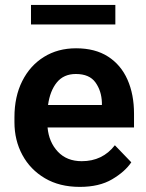

<svg xmlns="http://www.w3.org/2000/svg" viewBox="-20 -729 578 759"><path d="M295.4 9.8Q215.3 9.8 157.5 -24.4Q99.6 -58.6 68.4 -116.5Q37.1 -174.3 37.1 -246.1V-265.6Q37.1 -347.2 67.9 -408.4Q98.6 -469.7 153.6 -503.9Q208.5 -538.1 280.8 -538.1Q356 -538.1 407 -505.4Q458 -472.7 483.9 -414.3Q509.8 -356 509.8 -279.3V-225.1H168Q173.3 -167 208.7 -129.4Q244.1 -91.8 303.2 -91.8Q385.3 -91.8 434.1 -154.8L499 -87.4Q474.1 -50.3 423.3 -20.3Q372.6 9.8 295.4 9.8ZM279.8 -436.5Q231.9 -436.5 204.8 -403.3Q177.7 -370.1 169.9 -314H382.8V-323.7Q381.3 -369.6 357.4 -403.1Q333.5 -436.5 279.8 -436.5ZM436 -709.5V-632.3H102.5V-709.5Z"/></svg>

Font: Vazirmatn FD SemiBold
Style: Regular
Weight: 600
Designer: Saber Rastikerdar
Foundry: Saber Rastikerdar
Version: Version 33.001